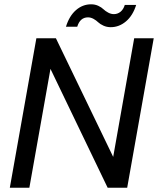

<svg xmlns="http://www.w3.org/2000/svg" viewBox="-20 -877 743 897"><path d="M606.9 -698.2H698.2L574.2 0H482.9L215.8 -555.2L117.2 0H25.9L149.9 -698.2H241.2L508.8 -144ZM288.1 -752Q303.7 -802.7 335 -829.8Q366.2 -856.9 405.8 -856.9Q423.8 -856.9 439 -849.9Q454.1 -842.8 463.1 -834Q472.2 -825.2 485.4 -818.1Q498.5 -811 512.2 -811Q529.3 -811 543 -822Q556.6 -833 563 -854H616.2Q600.6 -804.2 568.6 -777.1Q536.6 -750 497.1 -750Q479 -750 463.4 -757.1Q447.8 -764.2 438.7 -772.9Q429.7 -781.7 417 -788.8Q404.3 -795.9 391.1 -795.9Q354 -795.9 340.8 -752Z"/></svg>

Font: Poppins
Style: Italic
Weight: 400
Italic angle: -10°
Designer: Ninad Kale (Devanagari), Jonny Pinhorn (Latin)
Foundry: Indian Type Foundry
Version: Version 3.200;PS 1.000;hotconv 16.6.54;makeotf.lib2.5.65590